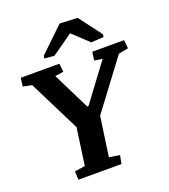

<svg xmlns="http://www.w3.org/2000/svg" viewBox="-156 -987 965 1098"><g transform="rotate(-20 327.0 -438.0)"><path d="M20.5 -660.6H255.4L260.7 -609.4L209.5 -602.1L321.3 -376H329.1L497.6 -602.5L448.7 -609.4L455.6 -660.6H648.9L654.3 -609.4L594.7 -597.7L372.6 -301.3L338.4 -61L402.8 -51.3L393.1 0H130.9L128.4 -51.3L191.9 -61L223.6 -286.1L67.4 -598.6L13.7 -609.4ZM544.9 -717.8 468.8 -712.9 372.6 -803.2 244.6 -712.9 184.6 -717.8 187 -733.4 335 -876 443.4 -871.1 547.4 -733.4Z"/></g></svg>

Font: NoticiaText-BoldItalic
Style: Bold Italic
Weight: 700
Italic angle: -8°
Designer: JM Sole
Foundry: JM Sole
Version: Version 1.003